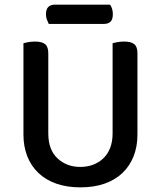

<svg xmlns="http://www.w3.org/2000/svg" viewBox="-20 -793 693 827"><path d="M572 -213Q572 -162 555.5 -120Q539 -78 507.5 -48Q476 -18 430.5 -2Q385 14 326 14Q268 14 222.5 -2Q177 -18 145.5 -48Q114 -78 97.5 -120Q81 -162 81 -213V-607Q88 -609 102 -611.5Q116 -614 131 -614Q160 -614 174 -603Q188 -592 188 -564V-219Q188 -148 227.5 -111Q267 -74 326 -74Q356 -74 381 -83.5Q406 -93 425 -111Q444 -129 454.5 -156Q465 -183 465 -219V-607Q472 -609 486 -611.5Q500 -614 515 -614Q544 -614 558 -603Q572 -592 572 -564ZM190 -690Q186 -698 182 -708.5Q178 -719 178 -731Q178 -754 188.5 -763.5Q199 -773 216 -773H454Q466 -756 466 -732Q466 -709 456 -699.5Q446 -690 428 -690Z"/></svg>

Font: Baloo Thambi 2 Medium
Style: Regular
Weight: 500
Designer: Aadarsh Rajan and Ek Type
Foundry: Ek Type
Version: Version 1.640;hotconv 1.0.111;makeotfexe 2.5.65597; ttfautoh